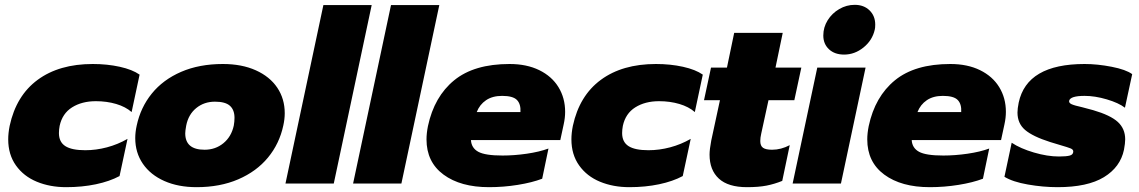

<svg xmlns="http://www.w3.org/2000/svg" viewBox="-20 -760 4715 795"><path d="M14 -183Q14 -209 20 -239Q47 -364 136 -429.5Q225 -495 364 -495Q424 -495 476 -483.5Q528 -472 558 -451L525 -296Q500 -318 461 -329.5Q422 -341 377 -341Q319 -341 278.5 -315.5Q238 -290 227 -239Q224 -223 224 -209Q224 -172 250.5 -155Q277 -138 333 -138Q378 -138 423 -150Q468 -162 508 -185L475 -31Q434 -9 377 3Q320 15 254 15Q187 15 132.5 -7.5Q78 -30 46 -75Q14 -120 14 -183Z M540 -188Q540 -213 546 -240Q562 -315 608.5 -372.5Q655 -430 730 -462.5Q805 -495 903 -495Q981 -495 1039 -469Q1097 -443 1128 -397Q1159 -351 1159 -291Q1159 -267 1153 -240Q1137 -165 1089.5 -107.5Q1042 -50 966.5 -17.5Q891 15 794 15Q718 15 660.5 -10.5Q603 -36 571.5 -82Q540 -128 540 -188ZM948 -240Q951 -257 951 -272Q951 -305 932 -322Q913 -339 870 -339Q825 -339 792.5 -312.5Q760 -286 751 -240Q747 -218 747 -208Q747 -140 827 -140Q872 -140 905 -167Q938 -194 948 -240Z M1319 -739H1519L1362 0H1162Z M1599 -739H1799L1642 0H1442Z M1746 -183Q1746 -208 1752 -238Q1778 -360 1860.5 -427.5Q1943 -495 2090 -495Q2161 -495 2213 -469.5Q2265 -444 2292.5 -399Q2320 -354 2320 -297Q2320 -272 2314 -245L2300 -180H1930Q1932 -147 1960.5 -131.5Q1989 -116 2061 -116Q2109 -116 2161 -123.5Q2213 -131 2251 -145L2225 -20Q2183 -4 2124 5.5Q2065 15 2005 15Q1887 15 1816.5 -37Q1746 -89 1746 -183ZM2135 -296Q2137 -329 2120.5 -346Q2104 -363 2059 -363Q2019 -363 1992.5 -345Q1966 -327 1954 -296Z M2346 -183Q2346 -209 2352 -239Q2379 -364 2468 -429.5Q2557 -495 2696 -495Q2756 -495 2808 -483.5Q2860 -472 2890 -451L2857 -296Q2832 -318 2793 -329.5Q2754 -341 2709 -341Q2651 -341 2610.5 -315.5Q2570 -290 2559 -239Q2556 -223 2556 -209Q2556 -172 2582.5 -155Q2609 -138 2665 -138Q2710 -138 2755 -150Q2800 -162 2840 -185L2807 -31Q2766 -9 2709 3Q2652 15 2586 15Q2519 15 2464.5 -7.5Q2410 -30 2378 -75Q2346 -120 2346 -183Z M2918 -120Q2918 -141 2925 -178L2961 -345H2895L2924 -480H2990L3020 -624H3221L3191 -480H3298L3269 -345H3162L3132 -207Q3128 -190 3128 -176Q3128 -156 3139.5 -148Q3151 -140 3177 -140Q3214 -140 3250 -159L3219 -11Q3187 2 3154 8.5Q3121 15 3073 15Q2995 15 2956.5 -20.5Q2918 -56 2918 -120Z M3389 -613Q3389 -647 3407 -676Q3425 -705 3455 -722.5Q3485 -740 3519 -740Q3557 -740 3580.5 -717Q3604 -694 3604 -658Q3604 -644 3602 -637Q3592 -593 3555.5 -563.5Q3519 -534 3475 -534Q3436 -534 3412.5 -556Q3389 -578 3389 -613ZM3364 -480H3564L3462 0H3262Z M3571 -183Q3571 -208 3577 -238Q3603 -360 3685.5 -427.5Q3768 -495 3915 -495Q3986 -495 4038 -469.5Q4090 -444 4117.5 -399Q4145 -354 4145 -297Q4145 -272 4139 -245L4125 -180H3755Q3757 -147 3785.5 -131.5Q3814 -116 3886 -116Q3934 -116 3986 -123.5Q4038 -131 4076 -145L4050 -20Q4008 -4 3949 5.5Q3890 15 3830 15Q3712 15 3641.5 -37Q3571 -89 3571 -183ZM3960 -296Q3962 -329 3945.5 -346Q3929 -363 3884 -363Q3844 -363 3817.5 -345Q3791 -327 3779 -296Z M4139 -28 4169 -169Q4205 -145 4261 -128.5Q4317 -112 4365 -112Q4396 -112 4410 -116Q4424 -120 4424 -133Q4424 -141 4413 -145.5Q4402 -150 4371 -159L4328 -172Q4256 -195 4224.5 -222Q4193 -249 4193 -294Q4193 -310 4198 -335Q4232 -495 4471 -495Q4524 -495 4583 -483.5Q4642 -472 4668 -453L4638 -314Q4612 -334 4563 -348.5Q4514 -363 4471 -363Q4412 -363 4407 -343Q4405 -334 4417 -328.5Q4429 -323 4461 -316Q4470 -313 4481.5 -310.5Q4493 -308 4506 -304Q4578 -283 4608.5 -255Q4639 -227 4639 -183Q4639 -167 4634 -140Q4619 -68 4551 -26.5Q4483 15 4359 15Q4299 15 4236 4Q4173 -7 4139 -28Z"/></svg>

Font: Prompt ExtraBold
Style: Italic
Weight: 800
Italic angle: -12°
Designer: Katatrad Team
Foundry: CadsonDemak
Version: Version 1.001